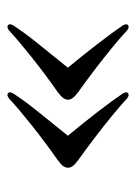

<svg xmlns="http://www.w3.org/2000/svg" viewBox="60 -512 385 546"><g transform="rotate(90 253.0 -239.5)"><path d="M457.5 -240Q457.5 -233 452.8 -226.2Q448 -219.5 435 -210Q385 -175 337.2 -137Q289.5 -99 261.5 -73Q251.5 -64.5 245.5 -69.5Q240 -73.5 246.5 -84.5Q265.5 -114 297.5 -154Q329.5 -194 366.5 -239.5Q332.5 -280.5 299.2 -323.5Q266 -366.5 246.5 -395.5Q240 -406.5 245.5 -410.5Q251.5 -415.5 261.5 -407Q280 -389.5 308.8 -366Q337.5 -342.5 370.5 -317.2Q403.5 -292 435 -269.5Q448 -260 452.8 -253.2Q457.5 -246.5 457.5 -240ZM264 -240Q264 -233 259.2 -226.2Q254.5 -219.5 241.5 -210Q191.5 -175 143.8 -137Q96 -99 68 -73Q58 -64.5 52 -69.5Q46.5 -73.5 53 -84.5Q72 -114 104 -154Q136 -194 173 -239.5Q139 -280.5 105.8 -323.5Q72.5 -366.5 53 -395.5Q46.5 -406.5 52 -410.5Q58 -415.5 68 -407Q86.5 -389.5 115.2 -366Q144 -342.5 177 -317.2Q210 -292 241.5 -269.5Q254.5 -260 259.2 -253.2Q264 -246.5 264 -240Z"/></g></svg>

Font: Fraunces 72pt S000
Style: Regular
Weight: 400
Version: Version 1.000; ttfautohint (v1.8.3)